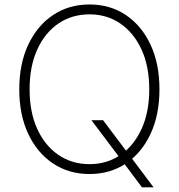

<svg xmlns="http://www.w3.org/2000/svg" viewBox="-20 -757 788 846"><path d="M382.8 -227.5H434.1L539.1 -87.9L549.3 -74.7L656.7 68.4H605.5L518.1 -48.3L507.8 -61.5ZM374.5 9.8Q283.2 9.8 213.4 -36.9Q143.6 -83.5 104.2 -167.5Q64.9 -251.5 64.9 -363.3Q64.9 -476.1 104.5 -560.1Q144 -644 213.6 -690.7Q283.2 -737.3 374.5 -737.3Q465.3 -737.3 534.7 -690.7Q604 -644 643.3 -560.1Q682.6 -476.1 682.6 -363.3Q682.6 -251 643.3 -167Q604 -83 534.7 -36.6Q465.3 9.8 374.5 9.8ZM374.5 -33.7Q451.2 -33.7 510.5 -74.2Q569.8 -114.7 603.8 -189Q637.7 -263.2 637.7 -363.3Q637.7 -464.4 603.8 -538.3Q569.8 -612.3 510.5 -653.1Q451.2 -693.8 374.5 -693.8Q297.4 -693.8 237.8 -653.6Q178.2 -613.3 144.3 -539.1Q110.4 -464.8 110.4 -363.3Q110.4 -263.2 144 -189.2Q177.7 -115.2 237.3 -74.5Q296.9 -33.7 374.5 -33.7Z"/></svg>

Font: Inter 16pt ExtraLight
Style: Regular
Weight: 250
Version: Version 4.001;git-66647c0bb